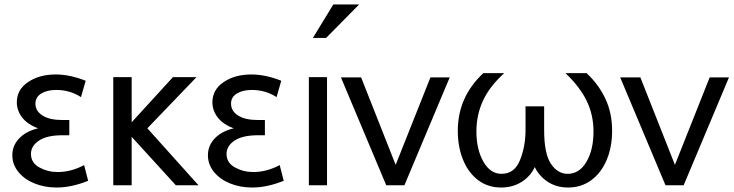

<svg xmlns="http://www.w3.org/2000/svg" viewBox="-20 -826 3271 856"><path d="M237 -59Q297 -59 355 -90L373 -20Q299 10 232 10Q178 10 133 -8.5Q88 -27 61.5 -60Q35 -93 35 -134Q35 -177 65.5 -209Q96 -241 150 -254Q103 -271 79 -302Q55 -333 55 -370Q55 -426 105 -460Q155 -494 229 -494Q291 -494 362 -466L341 -393Q292 -425 231 -425Q190 -425 164 -409Q138 -393 138 -364Q138 -331 169.5 -311Q201 -291 257 -291H289V-223H258Q189 -223 153.5 -199Q118 -175 118 -140Q118 -100 155.5 -79.5Q193 -59 237 -59Z M567 -482H485V0H567V-216L764 0H865L637 -254L856 -482H751L567 -281Z M1109 -59Q1169 -59 1227 -90L1245 -20Q1171 10 1104 10Q1050 10 1005 -8.5Q960 -27 933.5 -60Q907 -93 907 -134Q907 -177 937.5 -209Q968 -241 1022 -254Q975 -271 951 -302Q927 -333 927 -370Q927 -426 977 -460Q1027 -494 1101 -494Q1163 -494 1234 -466L1213 -393Q1164 -425 1103 -425Q1062 -425 1036 -409Q1010 -393 1010 -364Q1010 -331 1041.5 -311Q1073 -291 1129 -291H1161V-223H1130Q1061 -223 1025.5 -199Q990 -175 990 -140Q990 -100 1027.5 -79.5Q1065 -59 1109 -59Z M1438 -482H1357V0H1438ZM1375 -657H1434L1581 -806H1466Z M1985 -481H1899L1744 -91L1590 -481H1500L1702 0H1783Z M2323 -352V-246Q2323 -174 2298.5 -112.5Q2274 -51 2216 -51Q2166 -51 2135 -105.5Q2104 -160 2104 -240Q2104 -314 2133.5 -377.5Q2163 -441 2228 -500H2135Q2021 -394 2021 -243Q2021 -171 2044.5 -113.5Q2068 -56 2111.5 -23Q2155 10 2214 10Q2266 10 2305.5 -15Q2345 -40 2364 -81Q2385 -39 2423.5 -14.5Q2462 10 2513 10Q2572 10 2616.5 -23Q2661 -56 2685 -113.5Q2709 -171 2709 -243Q2709 -323 2678.5 -387Q2648 -451 2595 -500H2501Q2566 -438 2596 -375.5Q2626 -313 2626 -240Q2626 -158 2594.5 -104.5Q2563 -51 2511 -51Q2466 -51 2436 -96Q2406 -141 2406 -246V-352Z M3230 -481H3144L2989 -91L2835 -481H2745L2947 0H3028Z"/></svg>

Font: Geom Light
Style: Regular
Weight: 300
Version: Version 1.102